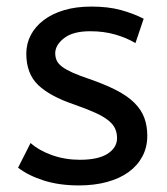

<svg xmlns="http://www.w3.org/2000/svg" viewBox="-20 -552 508 584"><path d="M73 -117Q99 -94 138.5 -80Q178 -66 223 -66Q279 -66 307.5 -84.5Q336 -103 336 -132Q336 -147 330.5 -160Q325 -173 310.5 -185Q296 -197 271 -208.5Q246 -220 206 -234Q132 -259 96 -293.5Q60 -328 60 -389Q60 -419 73.5 -445Q87 -471 112.5 -490.5Q138 -510 174.5 -521Q211 -532 258 -532Q309 -532 347.5 -521.5Q386 -511 417 -495L392 -421Q365 -437 330.5 -447Q296 -457 254 -457Q202 -457 175 -436Q148 -415 148 -390Q148 -378 152.5 -368Q157 -358 169 -349Q181 -340 201 -331Q221 -322 251 -312Q300 -295 334 -277.5Q368 -260 389 -239Q410 -218 419 -193.5Q428 -169 428 -139Q428 -104 413 -76Q398 -48 371 -28.5Q344 -9 305.5 1.5Q267 12 220 12Q160 12 113 -3Q66 -18 35 -42Z"/></svg>

Font: ABeeZee
Style: Regular
Weight: 400
Designer: Anja Meiners
Foundry: Anja Meiners
Version: Version 1.001